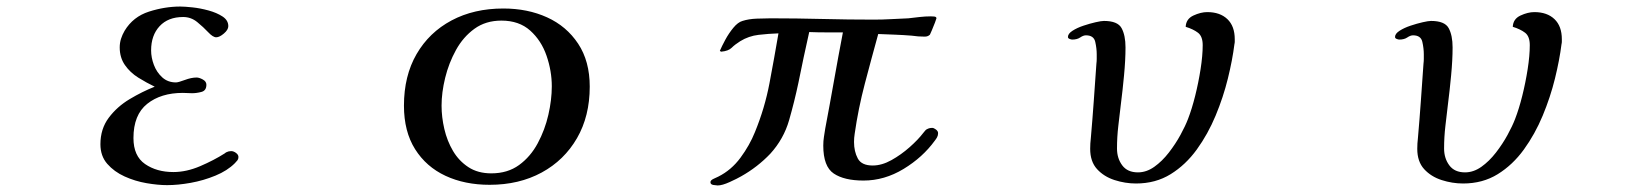

<svg xmlns="http://www.w3.org/2000/svg" viewBox="-20 -564 5040 587"><path d="M709 -84Q709 -78 706 -74Q703 -70 698 -65Q675 -42 638.5 -27Q602 -12 563 -5Q524 2 491 2Q463 2 428 -4Q393 -10 361 -24.5Q329 -39 308 -63Q287 -87 287 -123Q287 -170 312.5 -204Q338 -238 376.5 -261Q415 -284 453 -299Q428 -311 403 -326.5Q378 -342 362 -365Q346 -388 346 -419Q346 -433 350 -445.5Q354 -458 361 -470Q387 -513 435.5 -528.5Q484 -544 531 -544Q544 -544 568 -541.5Q592 -539 617.5 -532Q643 -525 660.5 -513.5Q678 -502 678 -484Q678 -473 664.5 -461.5Q651 -450 641 -450Q631 -450 616.5 -465.5Q602 -481 583 -496.5Q564 -512 540 -512Q494 -512 468 -484Q442 -456 442 -410Q442 -388 450.5 -365.5Q459 -343 476 -327.5Q493 -312 518 -312Q525 -312 545 -319.5Q565 -327 581 -327Q589 -327 600 -321Q611 -315 611 -305Q611 -287 596 -283Q581 -279 567 -279Q560 -279 553 -279.5Q546 -280 539 -280Q472 -280 430 -246.5Q388 -213 388 -142Q388 -87 423.5 -62.5Q459 -38 510 -38Q550 -38 592 -56Q634 -74 667 -95Q669 -97 673 -99Q679 -102 687 -102Q694 -102 701.5 -96.5Q709 -91 709 -84Z M1667 -300Q1667 -347 1651 -393.5Q1635 -440 1601 -470.5Q1567 -501 1513 -501Q1465 -501 1430.5 -476Q1396 -451 1374 -411Q1352 -371 1341 -326Q1330 -281 1330 -241Q1330 -206 1338.5 -169.5Q1347 -133 1365 -102.5Q1383 -72 1412 -53Q1441 -34 1482 -34Q1532 -34 1567 -59.5Q1602 -85 1624 -126Q1646 -167 1656.5 -213Q1667 -259 1667 -300ZM1783 -299Q1783 -209 1744 -141.5Q1705 -74 1636 -36.5Q1567 1 1477 1Q1401 1 1342 -26.5Q1283 -54 1249 -108Q1215 -162 1215 -241Q1215 -332 1253.5 -398.5Q1292 -465 1360.5 -501.5Q1429 -538 1519 -538Q1593 -538 1652.5 -511Q1712 -484 1747.5 -430.5Q1783 -377 1783 -299Z M2848 -157Q2848 -150 2845 -144.5Q2842 -139 2838 -134Q2801 -83 2742.5 -47.5Q2684 -12 2620 -12Q2561 -12 2529 -33.5Q2497 -55 2497 -119Q2497 -133 2499 -145.5Q2501 -158 2503 -171Q2517 -245 2530 -318.5Q2543 -392 2557 -465Q2531 -465 2505.5 -465Q2480 -465 2454 -466Q2445 -427 2437 -388.5Q2429 -350 2421 -311Q2409 -254 2392.5 -196.5Q2376 -139 2335 -94Q2316 -74 2293.5 -56.5Q2271 -39 2246 -25Q2234 -18 2211 -7.5Q2188 3 2174 3Q2170 3 2161 1.5Q2152 0 2152 -7Q2152 -13 2162 -17.5Q2172 -22 2176 -24Q2216 -44 2244 -82Q2272 -120 2288 -160Q2318 -233 2332.5 -309.5Q2347 -386 2360 -462Q2330 -461 2299.5 -457.5Q2269 -454 2243 -438Q2227 -428 2217 -418Q2207 -408 2185 -406L2181 -408V-409Q2187 -423 2197.5 -442.5Q2208 -462 2222 -479Q2236 -496 2250 -500Q2269 -506 2293 -507Q2317 -508 2336 -508Q2415 -508 2494 -506Q2573 -504 2652 -504Q2678 -504 2704.5 -505.5Q2731 -507 2757 -508Q2774 -510 2791.5 -512Q2809 -514 2826 -514Q2828 -514 2835.5 -513.5Q2843 -513 2843 -508Q2843 -507 2838.5 -495Q2834 -483 2829 -471.5Q2824 -460 2823 -458Q2817 -452 2807 -452Q2787 -452 2767 -455Q2742 -457 2716.5 -458Q2691 -459 2665 -460Q2644 -384 2624 -308Q2604 -232 2593 -155Q2592 -149 2591.5 -142.5Q2591 -136 2591 -130Q2591 -101 2602.5 -79.5Q2614 -58 2648 -58Q2676 -58 2705.5 -74.5Q2735 -91 2761 -114Q2787 -137 2803 -158Q2805 -160 2808 -164Q2811 -168 2814 -169Q2821 -173 2830 -173Q2835 -173 2841.5 -168Q2848 -163 2848 -157Z M3755 -444Q3755 -440 3755 -436.5Q3755 -433 3754 -429Q3748 -381 3734 -324Q3720 -267 3696.5 -210.5Q3673 -154 3639 -107Q3605 -60 3559 -31.5Q3513 -3 3453 -3Q3420 -3 3387.5 -13.5Q3355 -24 3334 -47Q3313 -70 3313 -109Q3313 -117 3313.5 -125.5Q3314 -134 3315 -142Q3320 -199 3324 -255.5Q3328 -312 3332 -369Q3333 -377 3333 -384Q3333 -391 3333 -398Q3333 -416 3328.5 -436Q3324 -456 3300 -456Q3292 -456 3282.5 -449.5Q3273 -443 3258 -443Q3255 -443 3250 -445Q3245 -447 3245 -451Q3245 -461 3259 -470Q3273 -479 3292.5 -485.5Q3312 -492 3329.5 -496Q3347 -500 3355 -500Q3397 -500 3409 -478Q3421 -456 3421 -419Q3421 -381 3416.5 -333.5Q3412 -286 3407 -247Q3403 -213 3399 -179Q3395 -145 3395 -110Q3395 -80 3411 -58.5Q3427 -37 3459 -37Q3485 -37 3509 -54Q3533 -71 3553.5 -97.5Q3574 -124 3589 -151.5Q3604 -179 3612 -200Q3624 -231 3634 -271Q3644 -311 3650.5 -352.5Q3657 -394 3657 -426Q3657 -453 3642.5 -464Q3628 -475 3605 -482Q3606 -506 3628.5 -516.5Q3651 -527 3671 -527Q3710 -527 3732.5 -505.5Q3755 -484 3755 -444Z M4755 -444Q4755 -440 4755 -436.5Q4755 -433 4754 -429Q4748 -381 4734 -324Q4720 -267 4696.5 -210.5Q4673 -154 4639 -107Q4605 -60 4559 -31.5Q4513 -3 4453 -3Q4420 -3 4387.5 -13.5Q4355 -24 4334 -47Q4313 -70 4313 -109Q4313 -117 4313.5 -125.5Q4314 -134 4315 -142Q4320 -199 4324 -255.5Q4328 -312 4332 -369Q4333 -377 4333 -384Q4333 -391 4333 -398Q4333 -416 4328.5 -436Q4324 -456 4300 -456Q4292 -456 4282.5 -449.5Q4273 -443 4258 -443Q4255 -443 4250 -445Q4245 -447 4245 -451Q4245 -461 4259 -470Q4273 -479 4292.5 -485.5Q4312 -492 4329.5 -496Q4347 -500 4355 -500Q4397 -500 4409 -478Q4421 -456 4421 -419Q4421 -381 4416.5 -333.5Q4412 -286 4407 -247Q4403 -213 4399 -179Q4395 -145 4395 -110Q4395 -80 4411 -58.5Q4427 -37 4459 -37Q4485 -37 4509 -54Q4533 -71 4553.5 -97.5Q4574 -124 4589 -151.5Q4604 -179 4612 -200Q4624 -231 4634 -271Q4644 -311 4650.5 -352.5Q4657 -394 4657 -426Q4657 -453 4642.5 -464Q4628 -475 4605 -482Q4606 -506 4628.5 -516.5Q4651 -527 4671 -527Q4710 -527 4732.5 -505.5Q4755 -484 4755 -444Z"/></svg>

Font: Kaisei HarunoUmi Medium
Style: Regular
Weight: 500
Designer: Font-Kai, 金井和夫
Foundry: KAZUO KANAI
Version: Version 5.003